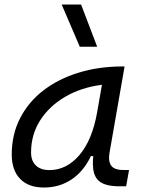

<svg xmlns="http://www.w3.org/2000/svg" viewBox="-20 -815 626 845"><path d="M173.3 10.3Q105.5 10.3 68.6 -27.8Q31.7 -65.9 31.7 -135.3Q31.7 -223.1 68.4 -294.7Q105 -366.2 170.9 -417Q236.8 -467.8 325.7 -495.1Q414.6 -522.5 519 -522.5H528.3L462.4 -145Q460 -131.3 460 -120.6Q460 -99.1 469.2 -86.4Q482.9 -66.9 522.9 -66.9H547.9L535.2 4.9H504.4Q433.6 4.9 408.2 -25.9Q388.7 -48.8 388.7 -95.7Q388.7 -110.4 390.6 -127.9H379.9Q348.6 -61.5 295.4 -25.6Q242.2 10.3 173.3 10.3ZM197.3 -66.4Q272.9 -66.4 329.3 -132.3Q385.7 -198.2 407.2 -319.3L428.7 -441.9Q337.4 -430.2 267.1 -389.2Q196.8 -348.1 156.7 -285.2Q116.7 -222.2 116.7 -144Q116.7 -106.9 137.9 -86.7Q159.2 -66.4 197.3 -66.4ZM331.1 -609.4 251.5 -794.9H336.9L407.7 -609.4Z"/></svg>

Font: CaskaydiaCove NFP SemiLight
Style: Italic
Weight: 350
Italic angle: -10°
Designer: Aaron Bell
Foundry: Saja Typeworks
Version: Version 2111.001; VTT 6.35;Nerd Fonts 3.1.1